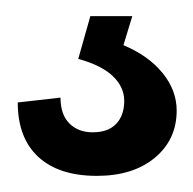

<svg xmlns="http://www.w3.org/2000/svg" viewBox="-20 -20 239 238"><path d="M100 198Q53 198 27.5 174.5Q2 151 2 107L55 101Q55 122 66 133Q77 144 95 144Q114 144 124 133.5Q134 123 134 105Q134 88 120 74.5Q106 61 77 53L92 0H144L133 36Q164 49 181.5 70.5Q199 92 199 117Q199 153 172 175.5Q145 198 100 198Z"/></svg>

Font: Pathway Extreme 8pt Thin 12pt Medium
Style: Regular
Weight: 500
Version: Version 1.001;gftools[0.9.26]